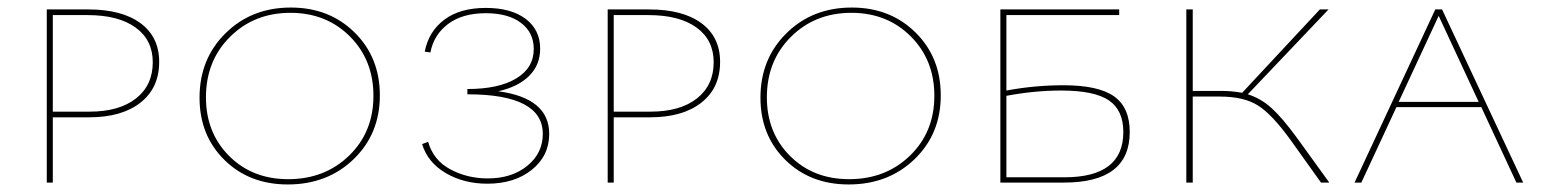

<svg xmlns="http://www.w3.org/2000/svg" viewBox="-20 -484 4097 509"><path d="M214 -459Q303 -459 352.5 -422.5Q402 -386 402 -320Q402 -251 352.5 -212Q303 -173 216 -173H120V0H104V-459ZM217 -188Q296 -188 340.5 -223Q385 -258 385 -319Q385 -378 339.5 -411Q294 -444 212 -444H120V-188Z M743 5Q641 5 575 -60Q509 -125 509 -225Q509 -328 578 -396Q647 -464 751 -464Q853 -464 920 -398Q987 -332 987 -231Q987 -129 917.5 -62Q848 5 743 5ZM744 -9Q841 -9 905.5 -71.5Q970 -134 970 -230Q970 -325 907.5 -387.5Q845 -450 750 -450Q654 -450 590 -386.5Q526 -323 526 -226Q526 -132 587.5 -70.5Q649 -9 744 -9Z M1301 -242Q1436 -224 1436 -129Q1436 -71 1390 -34Q1344 3 1272 3Q1210 3 1162 -25Q1114 -53 1099 -102L1115 -108Q1129 -59 1174 -35Q1219 -11 1273 -11Q1337 -11 1378 -44.5Q1419 -78 1419 -129Q1419 -234 1219 -234V-248Q1302 -248 1348.5 -276Q1395 -304 1395 -354Q1395 -398 1361 -423.5Q1327 -449 1268 -449Q1206 -449 1168 -420.5Q1130 -392 1121 -345L1106 -347Q1116 -400 1157.5 -431.5Q1199 -463 1268 -463Q1335 -463 1373.5 -434Q1412 -405 1412 -355Q1412 -312 1383 -283Q1354 -254 1301 -242Z M1701 -459Q1790 -459 1839.5 -422.5Q1889 -386 1889 -320Q1889 -251 1839.5 -212Q1790 -173 1703 -173H1607V0H1591V-459ZM1704 -188Q1783 -188 1827.5 -223Q1872 -258 1872 -319Q1872 -378 1826.5 -411Q1781 -444 1699 -444H1607V-188Z M2230 5Q2128 5 2062 -60Q1996 -125 1996 -225Q1996 -328 2065 -396Q2134 -464 2238 -464Q2340 -464 2407 -398Q2474 -332 2474 -231Q2474 -129 2404.5 -62Q2335 5 2230 5ZM2231 -9Q2328 -9 2392.5 -71.5Q2457 -134 2457 -230Q2457 -325 2394.5 -387.5Q2332 -450 2237 -450Q2141 -450 2077 -386.5Q2013 -323 2013 -226Q2013 -132 2074.5 -70.5Q2136 -9 2231 -9Z M2799 -258Q2892 -258 2933.5 -228.5Q2975 -199 2975 -134Q2975 0 2801 0H2632V-459H2947V-444H2648V-244Q2723 -258 2799 -258ZM2802 -14Q2958 -14 2958 -134Q2958 -192 2919.5 -218Q2881 -244 2793 -244Q2723 -244 2648 -230V-14Z M3418 -119 3504 0H3482L3402 -112Q3353 -180 3315.5 -204Q3278 -228 3214 -228H3142V0H3125V-459H3142V-243H3217Q3246 -243 3273 -238L3479 -459H3502L3288 -234Q3323 -223 3351.5 -197Q3380 -171 3418 -119Z M4000 0 3907 -200H3682L3589 0H3571L3785 -459H3803L4018 0ZM3688 -214H3900L3794 -442Z"/></svg>

Font: EauTestSC Thin
Style: Regular
Weight: 250
Designer: Christian Thalmann (Catharsis Fonts)
Version: Version 0.001;PS 000.001;hotconv 1.0.88;makeotf.lib2.5.64775